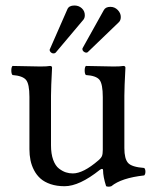

<svg xmlns="http://www.w3.org/2000/svg" viewBox="-20 -673 565 704"><path d="M422.9 -610.8Q422.9 -598.6 416 -591.8L301.8 -481.9Q299.8 -480 295.9 -480Q291.5 -480 286.9 -483.9Q282.2 -487.8 282.2 -493.2Q282.2 -496.1 283.2 -497.1L360.8 -636.2Q367.2 -647.9 384.8 -647.9Q400.4 -647.9 411.6 -636.5Q422.9 -625 422.9 -610.8ZM291 -617.2Q291 -607.4 286.1 -601.1L184.1 -480Q181.2 -477.1 175.8 -477.1Q170.9 -477.1 166.5 -481Q162.1 -484.9 162.1 -490.2Q162.1 -492.2 163.1 -493.2L227.1 -639.2Q232.9 -652.8 252.9 -652.8Q269 -652.8 280 -642.6Q291 -632.3 291 -617.2ZM216.8 9.8Q188 9.8 165.5 2.2Q143.1 -5.4 128.7 -18.1Q114.3 -30.8 105 -48.6Q95.7 -66.4 91.8 -85.4Q87.9 -104.5 87.9 -126V-317.9Q87.9 -365.2 75.4 -380.1Q63 -395 25.9 -397.9Q21.5 -402.3 21.5 -414.6Q21.5 -426.8 25.9 -431.2Q100.1 -429.2 127.9 -429.2Q153.3 -429.2 163.1 -431.2Q170.9 -431.2 170.9 -424.8Q167 -351.6 167 -321.8V-140.1Q167 -108.9 175 -86.9Q183.1 -64.9 196.3 -54.9Q209.5 -44.9 221.7 -41Q233.9 -37.1 247.1 -37.1Q285.2 -37.1 340.8 -85Q351.1 -93.8 354 -101.3Q356.9 -108.9 356.9 -124V-316.9Q356.9 -365.2 344.7 -380.4Q332.5 -395.5 294.9 -397.9Q290.5 -402.3 290.5 -414.6Q290.5 -426.8 294.9 -431.2Q369.1 -429.2 397 -429.2Q422.4 -429.2 432.1 -431.2Q439.9 -431.2 439.9 -424.8Q436 -351.6 436 -321.8V-129.9Q436 -90.8 449.5 -75.7Q462.9 -60.5 508.8 -57.1Q513.2 -52.7 513.2 -43.5Q513.2 -34.2 508.8 -29.8Q424.8 -20.5 388.2 9.8Q377.9 13.2 369.1 9.8Q357.9 -25.4 357.9 -48.8Q357.9 -52.2 356 -53.2Q354 -54.2 351.3 -53.2Q348.6 -52.2 346.2 -50.3Q271 9.8 216.8 9.8Z"/></svg>

Font: Linux Libertine G
Style: Regular
Weight: 400
Designer: Philipp H. Poll
Foundry: Philipp H. Poll
Version: Version 4.7.5